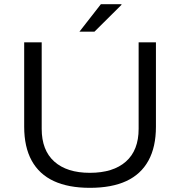

<svg xmlns="http://www.w3.org/2000/svg" viewBox="-20 -889 865 921"><path d="M411 12Q308 12 238 -20.5Q168 -53 132 -118.5Q96 -184 96 -281V-686H180V-271Q180 -168 240.5 -114Q301 -60 411 -60Q523 -60 584 -114Q645 -168 645 -271V-686H728V-281Q728 -184 692 -118.5Q656 -53 586 -20.5Q516 12 411 12ZM361 -737 464 -869H562L563 -866L433 -737Z"/></svg>

Font: Archivo SemiExpanded Light
Style: Regular
Weight: 300
Width: 6
Designer: Hector Gatti
Foundry: Omnibus-Type
Version: Version 2.001